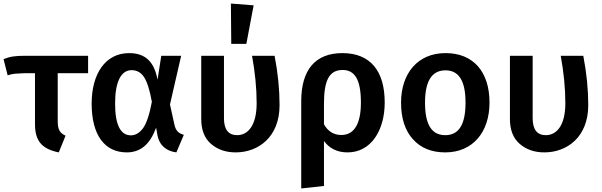

<svg xmlns="http://www.w3.org/2000/svg" viewBox="-27 -843 3387 1081"><path d="M469 -431V-529H119C58 -529 30 -525 -7 -510L16 -419C32 -424 46 -427 57 -428C68 -429 87 -430 112 -431H170V-145C170 -49 209 -4 304 15L342 -79C309 -95 298 -113 298 -162V-431Z M700 -544C566 -544 489 -427 489 -260C489 -81 563 15 687 15C768 15 819 -35 852 -124L860 -79C871 -24 910 8 966 15L1008 -84C979 -92 964 -106 956 -137L930 -255L993 -529H881L860 -394C841 -498 789 -544 700 -544ZM714 -448C743 -448 767 -435 784 -409C801 -383 816 -337 828 -270C815 -199 798 -149 779 -122C759 -95 736 -81 710 -81C651 -81 621 -141 621 -260C621 -384 655 -448 714 -448Z M1275 -596H1360L1401 -813L1273 -823ZM1392 -529C1409 -436 1418 -347 1418 -262C1418 -135 1368 -82 1308 -82C1259 -82 1234 -114 1234 -177V-529H1106V-173C1106 -112 1124 -65 1161 -33C1198 -1 1244 15 1300 15C1426 15 1547 -70 1547 -251C1547 -338 1538 -431 1519 -529Z M1901 -544C1748 -544 1669 -450 1669 -273V218L1797 204V-49C1829 -6 1873 15 1930 15C2062 15 2139 -109 2139 -266C2139 -446 2056 -544 1901 -544ZM1895 -83C1852 -83 1820 -103 1797 -143V-258C1797 -390 1826 -449 1902 -449C1970 -449 2005 -396 2005 -265C2005 -144 1966 -83 1895 -83Z M2481 -544C2326 -544 2231 -431 2231 -265C2231 -178 2253 -109 2297 -60C2341 -10 2402 15 2480 15C2634 15 2729 -98 2729 -265C2729 -352 2707 -420 2664 -470C2620 -519 2559 -544 2481 -544ZM2481 -447C2556 -447 2594 -389 2594 -265C2594 -141 2556 -82 2480 -82C2404 -82 2366 -140 2366 -265C2366 -386 2404 -447 2481 -447Z M3130 -529C3147 -436 3156 -347 3156 -262C3156 -135 3106 -82 3046 -82C2997 -82 2972 -114 2972 -177V-529H2844V-173C2844 -112 2862 -65 2899 -33C2936 -1 2982 15 3038 15C3164 15 3285 -70 3285 -251C3285 -338 3276 -431 3257 -529Z"/></svg>

Font: Fira Sans Medium
Style: Regular
Weight: 500
Designer: Carrois Corporate & Edenspiekermann AG
Foundry: Carrois Corporate GbR & Edenspiekermann AG
Version: Version 4.203